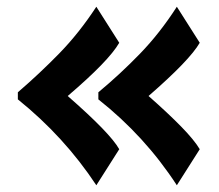

<svg xmlns="http://www.w3.org/2000/svg" viewBox="-20 -547 649 570"><path d="M33 -252V-273Q98 -329 156.5 -389Q215 -449 266 -527L334 -420Q303 -366 181 -262Q307 -152 334 -104L266 3Q171 -141 33 -252ZM272 -252V-273Q337 -327 396 -388Q455 -449 505 -527L573 -420Q543 -368 421 -262Q480 -210 518.5 -170.5Q557 -131 573 -104L505 3Q410 -143 272 -252Z"/></svg>

Font: Trirong ExtraBold
Style: Regular
Weight: 800
Designer: Katatrad Team
Foundry: CadsonDemak
Version: Version 1.001